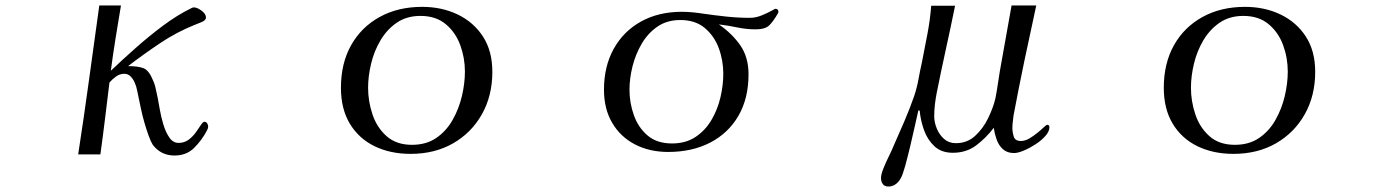

<svg xmlns="http://www.w3.org/2000/svg" viewBox="-20 -561 5040 700"><path d="M739 -100Q739 -94 735 -86Q716 -50 688 -22Q660 6 616 6Q567 6 537 -33Q530 -44 522 -66Q514 -88 506.5 -114Q499 -140 494 -164Q489 -188 486 -202Q483 -216 480 -231.5Q477 -247 471 -260Q466 -272 456.5 -282Q447 -292 433 -292Q417 -292 403 -282Q389 -272 379 -260Q371 -195 363 -129Q355 -63 346 2H265Q286 -134 304.5 -269.5Q323 -405 342 -541H421Q411 -482 401.5 -422.5Q392 -363 384 -303Q426 -343 474.5 -386Q523 -429 574.5 -467.5Q626 -506 677 -531Q682 -534 687 -534Q699 -534 715 -522Q731 -510 731 -497Q731 -487 714 -480Q697 -473 689 -470Q624 -444 563.5 -403.5Q503 -363 447 -320Q481 -320 501.5 -313Q522 -306 536 -272Q544 -256 547.5 -238.5Q551 -221 555 -204Q558 -189 562.5 -162.5Q567 -136 575.5 -107.5Q584 -79 597.5 -59.5Q611 -40 631 -40Q652 -40 667.5 -51.5Q683 -63 694 -78.5Q705 -94 712.5 -105.5Q720 -117 725 -117Q732 -117 735.5 -111Q739 -105 739 -100Z M1675 -300Q1675 -350 1658 -396.5Q1641 -443 1605 -473Q1569 -503 1513 -503Q1463 -503 1427 -478.5Q1391 -454 1367.5 -414.5Q1344 -375 1333 -329Q1322 -283 1322 -241Q1322 -192 1338 -144Q1354 -96 1389.5 -64.5Q1425 -33 1482 -33Q1534 -33 1570.5 -58Q1607 -83 1630 -123.5Q1653 -164 1664 -210.5Q1675 -257 1675 -300ZM1775 -299Q1775 -212 1737 -144.5Q1699 -77 1632 -38.5Q1565 0 1477 0Q1403 0 1345.5 -28Q1288 -56 1255.5 -110Q1223 -164 1223 -241Q1223 -330 1260 -396Q1297 -462 1364 -499Q1431 -536 1519 -536Q1591 -536 1649 -508Q1707 -480 1741 -427.5Q1775 -375 1775 -299Z M2617 -292Q2617 -341 2600.5 -385.5Q2584 -430 2549.5 -459Q2515 -488 2460 -488Q2412 -488 2377 -464Q2342 -440 2319.5 -401.5Q2297 -363 2286 -319Q2275 -275 2275 -234Q2275 -186 2291 -141Q2307 -96 2341 -67Q2375 -38 2430 -38Q2480 -38 2515.5 -61.5Q2551 -85 2573.5 -123Q2596 -161 2606.5 -205.5Q2617 -250 2617 -292ZM2818 -518Q2818 -516 2816 -512Q2800 -484 2785 -469Q2770 -454 2735 -454Q2701 -454 2668 -461Q2635 -468 2601 -472Q2650 -438 2679.5 -395Q2709 -352 2709 -290Q2709 -202 2672 -138.5Q2635 -75 2569 -41Q2503 -7 2416 -7Q2348 -7 2295 -34.5Q2242 -62 2212 -113Q2182 -164 2182 -234Q2182 -319 2217.5 -383Q2253 -447 2317 -482.5Q2381 -518 2466 -518Q2486 -518 2506 -516Q2526 -514 2545 -511Q2587 -505 2629 -500.5Q2671 -496 2714 -496Q2735 -496 2756 -504.5Q2777 -513 2791.5 -521Q2806 -529 2806 -529Q2818 -529 2818 -518Z M3806 -97Q3806 -82 3791.5 -65.5Q3777 -49 3755.5 -35Q3734 -21 3712.5 -12Q3691 -3 3677 -3Q3652 -3 3636.5 -17Q3621 -31 3613.5 -52.5Q3606 -74 3603 -95Q3575 -58 3539 -31Q3503 -4 3454 -4Q3412 -4 3386.5 -28Q3361 -52 3348.5 -87.5Q3336 -123 3333 -158H3328Q3324 -140 3316 -104Q3308 -68 3298.5 -28Q3289 12 3280 44.5Q3271 77 3264 89Q3257 102 3245.5 110.5Q3234 119 3219 119Q3205 119 3198.5 110Q3192 101 3192 88Q3192 75 3201 52.5Q3210 30 3221 8Q3232 -14 3237 -27Q3257 -72 3277 -118.5Q3297 -165 3313 -211Q3323 -241 3328.5 -271.5Q3334 -302 3341 -333Q3351 -384 3361 -436Q3371 -488 3375 -540H3462Q3446 -461 3428.5 -381.5Q3411 -302 3395 -222Q3391 -201 3388.5 -180Q3386 -159 3386 -137Q3386 -115 3395.5 -92Q3405 -69 3422.5 -54Q3440 -39 3465 -39Q3506 -39 3535 -65.5Q3564 -92 3582.5 -130Q3601 -168 3609 -202Q3614 -227 3617.5 -251.5Q3621 -276 3625 -300L3668 -541H3758Q3736 -441 3715 -340.5Q3694 -240 3675 -139Q3674 -128 3672.5 -117Q3671 -106 3671 -95Q3671 -79 3676 -63Q3681 -47 3702 -47Q3717 -47 3732.5 -56Q3748 -65 3762 -76.5Q3776 -88 3785.5 -97Q3795 -106 3798 -106Q3806 -106 3806 -97Z M4675 -300Q4675 -350 4658 -396.5Q4641 -443 4605 -473Q4569 -503 4513 -503Q4463 -503 4427 -478.5Q4391 -454 4367.5 -414.5Q4344 -375 4333 -329Q4322 -283 4322 -241Q4322 -192 4338 -144Q4354 -96 4389.5 -64.5Q4425 -33 4482 -33Q4534 -33 4570.5 -58Q4607 -83 4630 -123.5Q4653 -164 4664 -210.5Q4675 -257 4675 -300ZM4775 -299Q4775 -212 4737 -144.5Q4699 -77 4632 -38.5Q4565 0 4477 0Q4403 0 4345.5 -28Q4288 -56 4255.5 -110Q4223 -164 4223 -241Q4223 -330 4260 -396Q4297 -462 4364 -499Q4431 -536 4519 -536Q4591 -536 4649 -508Q4707 -480 4741 -427.5Q4775 -375 4775 -299Z"/></svg>

Font: Kaisei HarunoUmi
Style: Regular
Weight: 400
Designer: Font-Kai, 金井和夫
Foundry: KAZUO KANAI
Version: Version 5.003